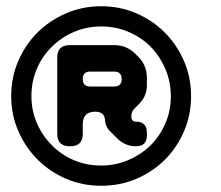

<svg xmlns="http://www.w3.org/2000/svg" viewBox="-20 -652 710 617"><path d="M16 -343Q16 -283 39 -230.5Q62 -178 101 -139Q140 -100 192.5 -77.5Q245 -55 305 -55Q366 -55 418.5 -77.5Q471 -100 510 -139Q549 -178 571.5 -230.5Q594 -283 594 -343Q594 -404 571 -456.5Q548 -509 509 -548Q470 -587 417.5 -609.5Q365 -632 305 -632Q245 -632 192 -609Q139 -586 100 -547Q61 -508 38.5 -455.5Q16 -403 16 -343ZM81 -343Q81 -390 98.5 -431Q116 -472 147 -502Q177 -532 218 -549.5Q259 -567 305 -567Q352 -567 393 -549.5Q434 -532 464 -502Q494 -471 511.5 -430Q529 -389 529 -343Q529 -296 511.5 -255.5Q494 -215 464 -185Q433 -155 392 -137.5Q351 -120 305 -120Q258 -120 217 -137.5Q176 -155 146 -186Q116 -216 98.5 -256.5Q81 -297 81 -343ZM204 -182H206Q246 -182 246 -222V-253Q246 -293 286 -293Q314 -293 317 -270Q318 -246 333 -231L357 -207Q382 -182 417 -182Q452 -182 452 -217V-226Q452 -261 417 -261Q402 -261 402 -278Q402 -293 412 -303L427 -318Q452 -343 452 -378V-402Q452 -442 424 -470L415 -479Q387 -507 347 -507H204Q164 -507 164 -467V-222Q164 -182 204 -182ZM246 -398Q246 -422 270 -422H347Q371 -422 371 -398Q371 -374 347 -374H270Q246 -374 246 -398Z"/></svg>

Font: WDXL Lubrifont SC
Style: Regular
Weight: 400
Designer: [WDXL Lubrifont] Copyright 2020-2022 (c) NightFurySL2001, Skr-ZERO; [ZCOOL QingKe HuangYou] Copyright 2018-2022 (c) The 
Version: Version 2.001;hotconv 1.1.1;makeotfexe 2.6.0